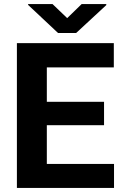

<svg xmlns="http://www.w3.org/2000/svg" viewBox="-20 -923 602 943"><path d="M491 -308V-423H210V-592H539V-711H63V0H540V-118H210V-308ZM310 -834 238 -903H118V-899L265 -761H354L502 -898V-903H381Z"/></svg>

Font: Asimov
Style: Regular
Weight: 500
Designer: Google
Version: Version 2.000980; 2014